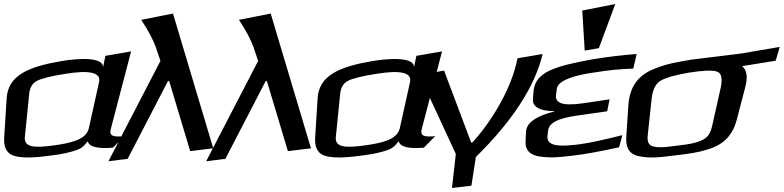

<svg xmlns="http://www.w3.org/2000/svg" viewBox="-71 -754 3874 949"><path d="M476 -114 577 -500 450 -478 438 -420C443 -474 314 -466 232 -452C68 -424 -30 -381 -38 -270L-50 -79C-54 -30 -40 0 -10 13C21 26 76 28 155 18C206 12 245 6 273 -2C328 -16 337 -24 363 -56C369 -28 410 -18 487 -24L543 -81C491 -76 468 -81 476 -114ZM185 -34C100 -23 46 -25 52 -78L74 -296C78 -323 90 -343 111 -354C134 -366 180 -378 252 -389C372 -409 428 -395 419 -350L368 -120C355 -63 278 -46 185 -34Z M784 -687 627 -656C664 -600 687 -555 699 -521L722 -453L465 43L560 31L759 -353L765 -354L869 -7L983 -21Z M1267 -687 1110 -656C1147 -600 1170 -555 1182 -521L1205 -453L948 43L1043 31L1242 -353L1248 -354L1352 -7L1466 -21Z M2013 -114 2114 -500 1987 -478 1975 -420C1980 -474 1851 -466 1769 -452C1605 -424 1507 -381 1499 -270L1487 -79C1483 -30 1497 0 1527 13C1558 26 1613 28 1692 18C1743 12 1782 6 1810 -2C1865 -16 1874 -24 1900 -56C1906 -28 1947 -18 2024 -24L2080 -81C2028 -76 2005 -81 2013 -114ZM1722 -34C1637 -23 1583 -25 1589 -78L1611 -296C1615 -323 1627 -343 1648 -354C1671 -366 1717 -378 1789 -389C1909 -409 1965 -395 1956 -350L1905 -120C1892 -63 1815 -46 1722 -34Z M2264 -50 2258 -49 2124 -405 2001 -384 2182 7 2163 175 2259 164 2281 22C2456 -150 2572 -322 2611 -487L2487 -466C2456 -306 2348 -141 2264 -50Z M2635 -82 2638 -109C2644 -160 2725 -175 2797 -185L2930 -204L2942 -263L2828 -246C2753 -235 2671 -227 2677 -284L2681 -314C2685 -349 2739 -375 2846 -393L2868 -396C2933 -407 2996 -413 3059 -415L3076 -487C3005 -482 2933 -473 2859 -461C2793 -449 2742 -438 2705 -427C2623 -403 2571 -370 2566 -301L2563 -263C2560 -218 2616 -204 2668 -205V-203C2578 -180 2532 -147 2529 -104L2527 -62C2522 -12 2549 13 2599 20C2652 27 2688 24 2763 15C2822 8 2898 -6 2989 -26L3005 -86C2914 -63 2845 -48 2795 -41C2713 -31 2629 -24 2635 -82ZM2889 -516 2970 -734 2807 -702 2819 -504Z M3345 -459C3259 -444 3226 -439 3161 -413C3076 -379 3041 -317 3035 -236L3025 -86C3020 -28 3035 7 3087 18C3141 29 3179 25 3267 14C3338 5 3371 2 3429 -16C3508 -40 3550 -87 3570 -160L3612 -321C3626 -372 3621 -408 3597 -427L3763 -454L3783 -522L3595 -490C3572 -486 3370 -463 3345 -459ZM3449 -132C3441 -97 3429 -73 3394 -59C3355 -43 3331 -41 3275 -34C3219 -27 3196 -23 3162 -29C3132 -35 3127 -56 3131 -90L3150 -267C3155 -311 3170 -341 3194 -355C3219 -370 3266 -383 3334 -395C3404 -406 3451 -408 3473 -400C3495 -393 3501 -366 3491 -319Z"/></svg>

Font: Gamestation Warped
Style: Italic
Weight: 400
Designer: Jonas Hecksher
Foundry: Jonas Hecksher, Playtypeª, e-types AS
Version: Version 1.003